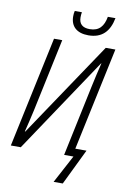

<svg xmlns="http://www.w3.org/2000/svg" viewBox="-114 -974 788 1217"><g transform="rotate(10 280.5 -365.0)"><path d="M376 -773C462 -773 510 -821 527 -910H478C467 -848 438 -813 378 -813C331 -813 308 -835 308 -877C308 -888 309 -900 311 -910H265C262 -900 261 -886 261 -875C261 -811 301 -773 376 -773ZM321 180H380L492 -51H420L561 -714H499L89 -103H86C98 -149 108 -194 119 -242L219 -714H166L14 0H78L487 -612H489C477 -566 467 -518 453 -455L357 0H417Z"/></g></svg>

Font: Noto Sans Condensed Light
Style: Italic
Weight: 300
Width: 3
Italic angle: -12°
Designer: Monotype Design Team
Foundry: Monotype Imaging Inc.
Version: Version 2.013